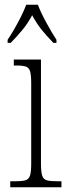

<svg xmlns="http://www.w3.org/2000/svg" viewBox="-20 -786 286 806"><path d="M23 0V-25H42Q71 -25 86 -29Q101 -33 106 -49Q111 -65 111 -98V-436Q111 -470 106.5 -486Q102 -502 88.5 -506.5Q75 -511 48 -511H38V-536H152V-99Q152 -65 157 -49Q162 -33 177 -29Q192 -25 222 -25H238V0ZM12 -619Q25 -638 40 -664Q55 -690 68.5 -717Q82 -744 90 -766H139Q152 -732 175 -690Q198 -648 217 -619V-606H204Q175 -636 154.5 -661.5Q134 -687 115 -722Q96 -687 75 -661.5Q54 -636 25 -606H12Z"/></svg>

Font: Noto Serif Myanmar Condensed ExtraLight
Style: Regular
Weight: 200
Width: 3
Designer: Ben Mitchell and the Monotype Design Team
Foundry: Monotype Imaging Inc.
Version: Version 2.106; ttfautohint (v1.8.4.7-5d5b)